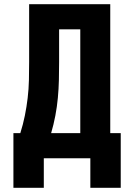

<svg xmlns="http://www.w3.org/2000/svg" viewBox="-20 -755 640 916"><path d="M44 141V-120H77Q90 -161 98.5 -203Q107 -245 112 -287.5Q117 -330 118 -373Q119 -416 119 -459V-735H506V-120H556V141H411V0H189V141ZM224 -120H363V-615H262V-459Q262 -416 261 -373.5Q260 -331 256 -288Q252 -245 244 -203Q236 -161 224 -120Z"/></svg>

Font: Iosevka Curly Heavy Extended
Style: Regular
Weight: 900
Width: 7
Monospace: yes
Designer: Belleve Invis
Foundry: Belleve Invis
Version: Version 11.1.0; ttfautohint (v1.8.3)